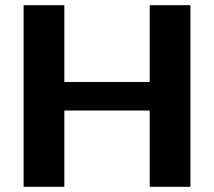

<svg xmlns="http://www.w3.org/2000/svg" viewBox="-20 -720 825 740"><path d="M71 -700H228V-341L193 -404H590L557 -341V-700H714V0H557V-359L590 -294H193L228 -359V0H71Z"/></svg>

Font: Pathway Extreme 8pt Thin 12pt
Style: Bold
Weight: 700
Version: Version 1.001;gftools[0.9.26]